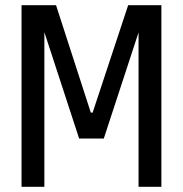

<svg xmlns="http://www.w3.org/2000/svg" viewBox="-20 -720 705 740"><path d="M151 0H63V-700H196L330 -286H337L474 -700H602V0H514V-595L380 -186H285L151 -596Z"/></svg>

Font: Homenaje
Style: Regular
Weight: 400
Version: Version 1.002